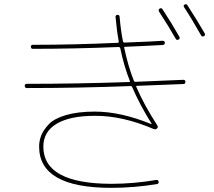

<svg xmlns="http://www.w3.org/2000/svg" viewBox="-20 -862 1040 932"><path d="M833 -673.8Q799.8 -732.4 752 -805.7Q747.1 -814.5 754.9 -820.3Q763.7 -825.2 768.6 -817.4Q815.4 -746.1 850.6 -683.6Q855.5 -674.8 846.7 -669.9Q837.9 -665 833 -673.8ZM956.1 -690.4Q906.2 -778.3 874 -826.2Q868.2 -835 876 -839.8Q884.8 -844.7 889.6 -836.9Q937.5 -762.7 973.6 -700.2Q978.5 -691.4 969.7 -686.5Q960.9 -681.6 956.1 -690.4ZM110.4 -434.6Q100.6 -434.6 100.1 -444.8Q99.6 -455.1 110.4 -455.1Q356.4 -455.1 608.4 -463.9Q612.3 -463.9 610.4 -468.8Q582 -540 563.5 -628.9Q561.5 -633.8 555.7 -633.8Q339.8 -625 139.6 -625Q129.9 -625 129.9 -634.8Q129.9 -644.5 138.7 -644.5Q337.9 -644.5 552.7 -654.3Q556.6 -654.3 556.6 -660.2Q546.9 -711.9 541 -779.3Q540 -783.2 543 -786.6Q545.9 -790 549.8 -790Q559.6 -790 560.5 -781.2Q566.4 -711.9 577.1 -660.2Q579.1 -655.3 584 -655.3Q605.5 -656.2 642.1 -657.7Q678.7 -659.2 710.4 -660.6Q742.2 -662.1 768.6 -664.1Q779.3 -664.1 780.3 -655.3Q780.3 -644.5 769.5 -643.6Q732.4 -641.6 663.1 -638.2Q593.8 -634.8 586.9 -634.8Q581.1 -634.8 583 -629.9Q601.6 -541 629.9 -469.7Q631.8 -464.8 636.7 -464.8Q793 -470.7 870.1 -474.6Q879.9 -474.6 879.9 -464.8Q879.9 -454.1 870.1 -454.1L644.5 -445.3Q639.6 -445.3 641.6 -440.4Q678.7 -353.5 743.2 -253.9Q749 -245.1 742.2 -238.3Q736.3 -232.4 726.6 -235.4Q574.2 -300.8 440.4 -299.8Q319.3 -299.8 254.9 -261.2Q190.4 -222.7 190.4 -150.4Q190.4 29.3 519.5 30.3Q627.9 30.3 737.3 11.7Q748 9.8 750 19.5Q752 28.3 743.2 31.2Q632.8 49.8 519.5 49.8Q169.9 49.8 169.9 -150.4Q169.9 -178.7 180.2 -204.6Q190.4 -230.5 216.3 -258.3Q242.2 -286.1 299.8 -303.2Q357.4 -320.3 440.4 -320.3Q565.4 -320.3 713.9 -259.8H715.8V-261.7Q658.2 -353.5 621.1 -440.4Q619.1 -444.3 615.2 -444.3Q360.4 -434.6 110.4 -434.6Z"/></svg>

Font: Rounded Mgen+ 1mn thin
Style: Regular
Weight: 100
Designer: [Source Han Sans]
Ryoko NISHIZUKA  (kana & ideographs); Paul D. Hunt (Latin, Greek & Cyrillic); Wenlong ZHANG  (bopomofo
Version: Version 1.059.20150602